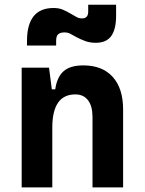

<svg xmlns="http://www.w3.org/2000/svg" viewBox="-20 -810 626 830"><path d="M379.9 0V-304.2Q379.9 -351.1 360.6 -376.5Q341.3 -401.9 305.7 -401.9Q206.1 -401.9 206.1 -258.3V0H73.7V-517.6H191.9L204.1 -423.8H218.8Q226.1 -476.1 254.4 -501.7Q282.7 -527.3 340.3 -527.3Q422.4 -527.3 467.3 -477.5Q512.2 -427.7 512.2 -336.9V0ZM96.7 -613.3V-632.8Q96.7 -775.4 211.4 -775.4Q233.9 -775.4 250.2 -768.8Q266.6 -762.2 288.1 -749.5Q302.7 -741.2 312 -735.8Q321.3 -730.5 335 -730.5Q361.3 -730.5 361.3 -759.8V-789.6H481.9V-742.2Q481.9 -683.6 460.9 -654.3Q439.9 -625 394 -625Q369.1 -625 349.1 -632.3Q329.1 -639.6 310.5 -649.4Q294.9 -658.2 283.7 -664.1Q272.5 -669.9 258.8 -669.9Q240.7 -669.9 231.7 -662.1Q222.7 -654.3 222.7 -633.8V-613.3Z"/></svg>

Font: Cascadia Mono
Style: Bold
Weight: 700
Monospace: yes
Designer: Aaron Bell
Foundry: Saja Typeworks
Version: Version 2404.023; ttfautohint (v1.8.4)